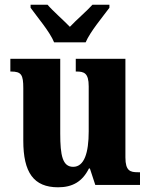

<svg xmlns="http://www.w3.org/2000/svg" viewBox="-20 -786 639 816"><path d="M210 -606H344C363 -651 417 -715 445 -753V-766H373C351 -741 303 -700 277 -672C250 -700 203 -741 182 -766H110V-753C137 -715 192 -651 210 -606ZM227 10C288 10 330 -14 358 -70H362L385 0H575V-54H566C534 -54 513 -59 513 -117V-536H302V-482H305C337 -482 357 -476 357 -419V-228C357 -136 338 -77 291 -77C246 -77 236 -125 236 -218V-536H24V-482H27C71 -482 79 -468 79 -411V-188C79 -53 123 10 227 10Z"/></svg>

Font: Noto Serif Condensed ExtraBold
Style: Regular
Weight: 800
Width: 3
Designer: Monotype Design Team
Foundry: Monotype Imaging Inc.
Version: Version 2.013